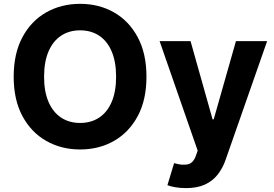

<svg xmlns="http://www.w3.org/2000/svg" viewBox="-20 -757 1408 985"><path d="M391 9.8Q294.4 9.8 217.1 -34.2Q139.8 -78.1 95 -161.6Q50.2 -245 50.2 -363.3Q50.2 -482.3 95 -566Q139.8 -649.7 217.1 -693.5Q294.4 -737.3 391 -737.3Q487.8 -737.3 564.7 -693.5Q641.7 -649.7 686.6 -566Q731.4 -482.3 731.4 -363.3Q731.4 -244.7 686.6 -161.3Q641.7 -77.8 564.7 -34Q487.8 9.8 391 9.8ZM391 -126.2Q447 -126.2 488.4 -153.5Q529.9 -180.8 552.7 -233.7Q575.6 -286.6 575.6 -363.3Q575.6 -440.4 552.7 -493.6Q529.9 -546.8 488.4 -574.1Q447 -601.4 391 -601.4Q335.4 -601.4 293.8 -574.1Q252.2 -546.8 229.2 -493.6Q206.1 -440.4 206.1 -363.3Q206.1 -286.6 229.2 -233.7Q252.2 -180.8 293.8 -153.5Q335.4 -126.2 391 -126.2ZM934.4 208Q905.6 208 880.5 203.8Q855.4 199.6 838.9 193L873.2 79.9L878.3 81.2Q916.2 92.2 943.8 85.9Q971.5 79.7 984.6 42.8L994.1 15.8L798.8 -545.9H957.6L1070.5 -144.9H1076.4L1190.4 -545.9H1350.4L1137.3 63.1Q1122 107 1095.9 139.7Q1069.9 172.4 1030.4 190.2Q990.9 208 934.4 208Z"/></svg>

Font: Inter
Style: Regular
Weight: 400
Designer: Rasmus Andersson
Foundry: rsms
Version: Version 4.000;git-8c9346024